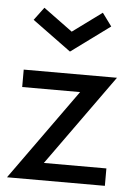

<svg xmlns="http://www.w3.org/2000/svg" viewBox="-49 -687 485 725"><g transform="rotate(5 193.0 -325.0)"><path d="M376 0H5L252 -344.5H32.5V-410.5H386L139 -66H376ZM200.5 -493.5 53.5 -601 90 -650 200.5 -569 311.5 -650.5 347.5 -601.5Z"/></g></svg>

Font: Lucymar Sans
Style: Regular
Weight: 400
Foundry: The League of Moveable Type (original font) / Main changes by Cristiano Sobral with portions from Mirco Monsees
Version: Version 2.001;August 30, 2020;FontCreator 13.0.0.2681 64-bit